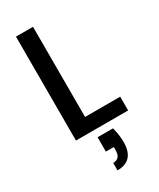

<svg xmlns="http://www.w3.org/2000/svg" viewBox="-239 -769 922 1112"><g transform="rotate(-30 222.0 -212.5)"><path d="M189 -92H424V0H75V-695H189ZM296 46Q310 98 310 145Q310 270 197 270V220Q222 220 234 206Q246 192 246 163V142H193V46Z"/></g></svg>

Font: Poppins-tnum Medium
Style: Regular
Weight: 500
Designer: Ninad Kale (Devanagari), Jonny Pinhorn (Latin)
Foundry: Indian Type Foundry
Version: Version 4.004